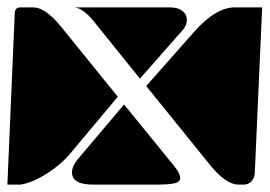

<svg xmlns="http://www.w3.org/2000/svg" viewBox="-20 -510 730 520"><path d="M376 -277 505 -423Q564 -490 616 -490H690L670 -40Q669 -27 660.5 -18.5Q652 -10 640 -10H626Q592 -10 549 -63ZM175 -43Q175 -60 190 -78L316 -227L452 -60Q468 -40 468 -28Q468 -17 452.5 -13.5Q437 -10 402 -10H232Q175 -10 175 -43ZM0 -10 20 -475Q21 -490 35 -490H70Q103 -490 146 -437L299 -248L170 -94Q144 -63 104.5 -38.5Q65 -14 35 -10ZM183 -490H440Q462 -490 474 -480.5Q486 -471 486 -456Q486 -442 476 -430L359 -297L235 -451Q207 -486 183 -490Z"/></svg>

Font: PrimecolorB
Style: Medium
Weight: 500
Designer: gluk
Foundry: gluk
Version: Version 0.672